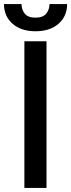

<svg xmlns="http://www.w3.org/2000/svg" viewBox="-41 -932 353 952"><path d="M189.6 -727.3V0H79.9V-727.3ZM204.5 -911.9H291.9Q291.9 -851.9 249.5 -814.5Q207 -777 134.9 -777Q63.2 -777 21 -814.5Q-21.3 -851.9 -21.3 -911.9H65.7Q65.7 -885.3 81.3 -864.9Q96.9 -844.5 134.9 -844.5Q172.2 -844.5 188.4 -864.7Q204.5 -884.9 204.5 -911.9Z"/></svg>

Font: InterMG Medium
Style: Regular
Weight: 500
Designer: Rasmus Andersson
Foundry: rsms
Version: Version 3.019;December 26, 2023;FontCreator 15.0.0.2955 64-b